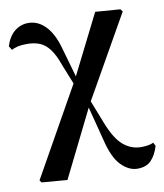

<svg xmlns="http://www.w3.org/2000/svg" viewBox="-86 -620 777 911"><g transform="rotate(-10 303.0 -164.5)"><path d="M43 206 35 195 284 -248 434 -547 554 -538 563 -526 331 -117 166 216ZM503 221Q462 221 425 183.5Q388 146 367 58L319 -128H309L333 -149L382 -24Q414 59 452.5 91Q491 123 538 123Q554 123 570.5 120.5Q587 118 597 112L606 129Q593 172 569.5 196.5Q546 221 503 221ZM282 -210 237 -322Q219 -374 198 -402.5Q177 -431 150.5 -442Q124 -453 89 -453Q61 -453 44 -449Q27 -445 14 -438L2 -457Q17 -504 46 -527Q75 -550 112 -550Q157 -550 192.5 -514.5Q228 -479 248 -411L299 -232H312Z"/></g></svg>

Font: Noto Serif TC
Style: Bold
Weight: 700
Designer: Ryoko NISHIZUKA 西塚涼子 (kana & ideographs); Frank Grießhammer (Latin, Greek & Cyrillic); Wenlong ZHANG 张文龙 (bopomofo); San
Foundry: Adobe
Version: Version 2.002-H1;hotconv 1.1.0;makeotfexe 2.6.0